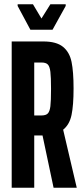

<svg xmlns="http://www.w3.org/2000/svg" viewBox="-20 -883 391 903"><path d="M232 0 180 -246H172H141V0H35V-688H184Q245 -688 276 -663Q307 -638 316.5 -592Q326 -546 326 -467Q326 -388 316.5 -342.5Q307 -297 277 -273L341 0ZM220 -465Q220 -520 217 -545Q214 -570 205 -579.5Q196 -589 175 -589H141V-340H175Q196 -340 205 -349.5Q214 -359 217 -383.5Q220 -408 220 -465ZM123 -743 63 -855V-863H135L175 -796L217 -863H289V-855L227 -743Z"/></svg>

Font: Saira Ultra Condensed
Style: Bold
Weight: 700
Width: 1
Designer: Hector Gatti with collaboration of the Omnibus-Type team
Foundry: Omnibus-Type
Version: Version 1.001; ttfautohint (v1.8)